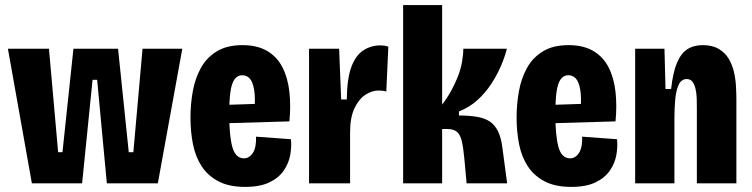

<svg xmlns="http://www.w3.org/2000/svg" viewBox="-20 -719 2949 753"><path d="M105 0 11 -528H172L208 -122H225L268 -528H443L485 -122H503L539 -528H695L599 0H399L361 -406H343L302 0Z M941 14Q879 14 837.5 -7.5Q796 -29 771.5 -66Q747 -103 737 -152.5Q727 -202 727 -258Q727 -310 736 -360.5Q745 -411 767.5 -452Q790 -493 830 -517.5Q870 -542 931 -542Q989 -542 1028 -519Q1067 -496 1088 -454.5Q1109 -413 1115 -358.5Q1121 -304 1115 -243L845 -235V-307L995 -312L978 -281Q982 -337 976.5 -368Q971 -399 959 -411.5Q947 -424 930 -424Q911 -424 899.5 -407.5Q888 -391 883.5 -357.5Q879 -324 879 -271Q879 -185 891.5 -141.5Q904 -98 937 -98Q948 -98 957 -104Q966 -110 972.5 -120.5Q979 -131 982 -147Q985 -163 984 -183L1121 -173Q1124 -145 1118.5 -112.5Q1113 -80 1093.5 -51Q1074 -22 1037 -4Q1000 14 941 14Z M1192 0V-288V-528H1310L1318 -329H1340Q1341 -411 1358 -456.5Q1375 -502 1405 -521.5Q1435 -541 1472 -541Q1480 -541 1487.5 -540Q1495 -539 1503 -536L1495 -360Q1490 -362 1481 -363Q1472 -364 1465 -364Q1438 -364 1412.5 -347Q1387 -330 1370 -294Q1353 -258 1353 -200V0Z M1561 0V-699H1714V-309Q1734 -335 1749.5 -363Q1765 -391 1776 -419.5Q1787 -448 1792 -476Q1797 -504 1797 -528H1968Q1960 -496 1944.5 -460Q1929 -424 1906 -389Q1883 -354 1852 -326Q1821 -298 1780 -282V-266Q1820 -266 1850 -261Q1880 -256 1900 -243Q1920 -230 1932.5 -205.5Q1945 -181 1950 -142L1969 0H1810L1801 -98Q1797 -141 1791 -166Q1785 -191 1772 -202Q1759 -213 1734 -213H1714V0Z M2220 14Q2158 14 2116.5 -7.5Q2075 -29 2050.5 -66Q2026 -103 2016 -152.5Q2006 -202 2006 -258Q2006 -310 2015 -360.5Q2024 -411 2046.5 -452Q2069 -493 2109 -517.5Q2149 -542 2210 -542Q2268 -542 2307 -519Q2346 -496 2367 -454.5Q2388 -413 2394 -358.5Q2400 -304 2394 -243L2124 -235V-307L2274 -312L2257 -281Q2261 -337 2255.5 -368Q2250 -399 2238 -411.5Q2226 -424 2209 -424Q2190 -424 2178.5 -407.5Q2167 -391 2162.5 -357.5Q2158 -324 2158 -271Q2158 -185 2170.5 -141.5Q2183 -98 2216 -98Q2227 -98 2236 -104Q2245 -110 2251.5 -120.5Q2258 -131 2261 -147Q2264 -163 2263 -183L2400 -173Q2403 -145 2397.5 -112.5Q2392 -80 2372.5 -51Q2353 -22 2316 -4Q2279 14 2220 14Z M2471 0V-330V-528H2586L2590 -370H2612Q2619 -434 2634.5 -471.5Q2650 -509 2675 -525.5Q2700 -542 2736 -542Q2774 -542 2799 -527Q2824 -512 2838 -488.5Q2852 -465 2858.5 -436.5Q2865 -408 2866.5 -379.5Q2868 -351 2868 -327V0H2713V-289Q2713 -309 2712.5 -330.5Q2712 -352 2708 -369.5Q2704 -387 2696 -398Q2688 -409 2673 -409Q2652 -409 2641.5 -386Q2631 -363 2628 -327.5Q2625 -292 2625 -253V0Z"/></svg>

Font: Bricolage Grotesque Condensed ExtraBold
Style: Regular
Weight: 800
Width: 3
Designer: Mathieu Triay
Foundry: Atelier Triay
Version: Version 1.000;gftools[0.9.30]